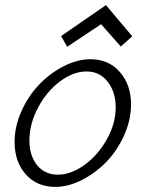

<svg xmlns="http://www.w3.org/2000/svg" viewBox="-20 -732 575 752"><path d="M243.2 -548.8 376 -637.2 453.1 -549.8 498 -589.8 395 -711.9 219.2 -590.8ZM196.8 0Q247.6 0 300.8 -27.1Q354 -54.2 396.5 -97.9Q439 -141.6 466.1 -201.9Q493.2 -262.2 493.2 -323.2Q493.2 -399.9 449.5 -450Q405.8 -500 334 -500Q282.7 -500 229 -472.4Q175.3 -444.8 133.1 -400.6Q90.8 -356.4 64 -296.4Q37.1 -236.3 37.1 -175.8Q37.1 -98.6 80.8 -49.3Q124.5 0 196.8 0ZM318.8 -452.1Q370.1 -452.1 401.6 -412.1Q433.1 -372.1 433.1 -312Q433.1 -247.6 397.9 -185.3Q362.8 -123 310.1 -85.4Q257.3 -47.9 207 -47.9Q154.8 -47.9 125 -85.4Q95.2 -123 95.2 -181.2Q95.2 -247.1 129.2 -310.8Q163.1 -374.5 215.1 -413.3Q267.1 -452.1 318.8 -452.1Z"/></svg>

Font: Comic Neue Angular
Style: Italic
Weight: 400
Italic angle: -12°
Designer: Craig Rozynski
Foundry: Craig Rozynski
Version: Version 2.003